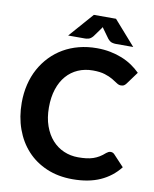

<svg xmlns="http://www.w3.org/2000/svg" viewBox="-98 -986 854 1068"><g transform="rotate(10 329.0 -452.5)"><path d="M569.5 -178.5Q582 -178.5 590.5 -169.5L650 -106Q606 -50 540.8 -21Q475.5 8 385.5 8Q304 8 239 -19.8Q174 -47.5 128.5 -97Q83 -146.5 58.5 -214.5Q34 -282.5 34 -363Q34 -417 45.8 -465.8Q57.5 -514.5 80 -555.5Q102.5 -596.5 134.2 -629.5Q166 -662.5 206 -685.8Q246 -709 293.2 -721.2Q340.5 -733.5 394 -733.5Q434 -733.5 469.8 -726.5Q505.5 -719.5 536.5 -707Q567.5 -694.5 593.8 -676.8Q620 -659 641 -638L590.5 -569Q586 -562.5 579 -557.5Q572 -552.5 560 -552.5Q548 -552.5 535.8 -561Q523.5 -569.5 505.8 -580Q488 -590.5 461.2 -599Q434.5 -607.5 393.5 -607.5Q348 -607.5 310 -591Q272 -574.5 244.8 -543.2Q217.5 -512 202.5 -466.5Q187.5 -421 187.5 -363Q187.5 -304.5 203.8 -258.8Q220 -213 248.2 -181.5Q276.5 -150 314.2 -133.8Q352 -117.5 395 -117.5Q420.5 -117.5 441.2 -120Q462 -122.5 479.8 -128.5Q497.5 -134.5 513.2 -144Q529 -153.5 545 -168Q550.5 -172.5 556.5 -175.5Q562.5 -178.5 569.5 -178.5ZM591 -775H491Q483 -775 471.2 -778Q459.5 -781 447 -795.5L413 -842.5Q410.5 -845.5 408.8 -848.5Q407 -851.5 405 -854.5Q403 -851.5 401.2 -848.5Q399.5 -845.5 397 -842.5L363 -795.5Q350.5 -781 338.8 -778Q327 -775 319 -775H223.5L344.5 -913H469.5Z"/></g></svg>

Font: Lato 2
Style: Regular
Weight: 800
Designer: Lukasz Dziedzic with Adam Twardoch and Botio Nikoltchev
Foundry: tyPoland Lukasz Dziedzic
Version: Version 2.015; 2015-08-06; http://www.latofonts.com/